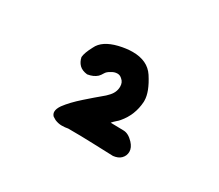

<svg xmlns="http://www.w3.org/2000/svg" viewBox="-66 -895 632 555"><g transform="rotate(30 250.0 -617.5)"><path d="M245.1 -761.7Q294.9 -761.7 317.4 -727.5Q344.7 -685.5 344.7 -656.2Q344.7 -654.3 344.7 -652.3Q341.8 -607.4 313.5 -574.2Q309.6 -569.3 303.7 -564.5Q295.9 -557.6 292 -552.7Q325.2 -551.8 335 -551.8Q351.6 -551.8 368.2 -534.2Q380.9 -520.5 380.9 -506.8Q380.9 -493.2 371.1 -483.4Q362.3 -474.6 345.7 -472.7Q315.4 -473.6 277.3 -475.1Q239.3 -476.6 194.3 -476.6Q184.6 -474.6 173.3 -474.6Q162.1 -474.6 150.4 -479.5L140.6 -485.4Q134.8 -491.2 134.8 -499Q134.8 -508.8 143.6 -521.5Q160.2 -543.9 189 -569.3Q217.8 -594.7 231 -605.5Q244.1 -616.2 246.1 -619.1Q263.7 -635.7 263.7 -656.2Q263.7 -670.9 253.9 -678.7Q247.1 -685.5 238.3 -685.5Q227.5 -685.5 217.8 -678.7Q208 -673.8 203.6 -666Q199.2 -658.2 194.3 -653.3Q182.6 -642.6 163.1 -639.6Q145.5 -641.6 136.2 -650.9Q127 -660.2 124 -674.8Q125 -689.5 138.7 -714.8Q152.3 -744.1 200.2 -755.9Q224.6 -761.7 245.1 -761.7Z"/></g></svg>

Font: JasonHandwriting2
Style: SemiBold
Weight: 600
Version: Version 1.04.7